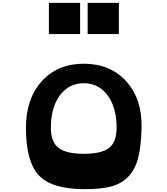

<svg xmlns="http://www.w3.org/2000/svg" viewBox="-20 -1305 1175 1347"><path d="M323 -1066V-1285H542V-1066ZM595 -1066V-1285H814V-1066ZM568 22Q342 21 252 -75.5Q162 -172 162 -408Q162 -612 273 -735Q384 -858 568 -858Q754 -858 866 -734Q978 -610 973 -407Q970 -279 950 -199.5Q930 -120 882.5 -68.5Q835 -17 760.5 3Q686 23 568 22ZM798 -408Q798 -551 735 -636Q672 -721 568 -721Q463 -721 400 -636Q337 -551 337 -408Q337 -310 390 -268Q443 -226 568 -226Q693 -226 745.5 -267.5Q798 -309 798 -408Z"/></svg>

Font: OpenDyslexic
Style: Bold
Weight: 800
Designer: Abbie Gonzalez
Version: Version 0.920;hotconv 1.0.109;makeotfexe 2.5.65596